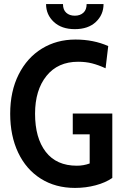

<svg xmlns="http://www.w3.org/2000/svg" viewBox="-20 -908 611 942"><path d="M30 -350Q30 -460 71.5 -542.5Q113 -625 185.5 -669.5Q258 -714 350 -714Q439 -714 511 -682L498 -573Q463 -589 432 -597Q401 -605 363 -605Q264 -605 208 -535.5Q152 -466 152 -350Q152 -231 204.5 -163Q257 -95 357 -95Q390 -95 420 -106V-249H337V-351H531V-35Q498 -12 449.5 1Q401 14 348 14Q252 14 180 -31.5Q108 -77 69 -159.5Q30 -242 30 -350ZM206 -888H289Q289 -860 305 -845.5Q321 -831 347 -831Q373 -831 389 -845.5Q405 -860 405 -888H488Q488 -836 450.5 -800.5Q413 -765 347 -765Q282 -765 244 -800.5Q206 -836 206 -888Z"/></svg>

Font: Cabin Condensed SemiBold
Style: Regular
Weight: 600
Width: 3
Designer: Pablo Impallari
Foundry: Pablo Impallari. http://www.impallari.com Igino Marini. http://www.ikern.com
Version: Version 2.001